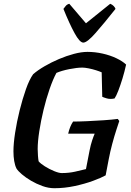

<svg xmlns="http://www.w3.org/2000/svg" viewBox="-20 -994 690 1014"><path d="M267 0Q236 0 204 -11.5Q172 -23 144 -39.5Q116 -56 95.5 -73.5Q75 -91 67 -104Q59 -120 55 -143.5Q51 -167 51 -195Q51 -236 60 -294Q69 -352 84 -412Q99 -472 117 -523Q135 -574 155 -602Q179 -623 215 -644Q251 -665 291 -682Q331 -699 370.5 -709.5Q410 -720 442 -720Q482 -720 522 -711Q562 -702 594.5 -686.5Q627 -671 646 -653Q638 -616 627 -580Q616 -544 605 -515.5Q594 -487 585 -474Q562 -469 543.5 -474.5Q525 -480 520 -483L517 -612Q506 -617 487 -623Q468 -629 448 -633Q428 -637 415 -637Q387 -637 346.5 -629Q306 -621 278 -609Q260 -576 242 -524Q224 -472 210 -414Q196 -356 187.5 -301Q179 -246 179 -207Q179 -190 180.5 -171Q182 -152 184 -142Q194 -130 217 -115.5Q240 -101 265.5 -90.5Q291 -80 306 -80Q344 -80 377 -87.5Q410 -95 434 -101L453 -199Q459 -230 467 -253.5Q475 -277 480 -288H340Q349 -327 366 -352Q396 -352 440 -354Q484 -356 528.5 -359Q573 -362 602 -366L610 -355Q605 -340 594.5 -308Q584 -276 573 -235Q562 -194 554 -152L538 -68Q515 -55 471.5 -39Q428 -23 374.5 -11.5Q321 0 267 0ZM420 -769Q401 -769 373.5 -819.5Q346 -870 315 -947Q320 -954 327 -962.5Q334 -971 346 -974L434 -871L562 -974Q573 -970 580.5 -962Q588 -954 590 -947Q529 -870 484.5 -819.5Q440 -769 420 -769Z"/></svg>

Font: Texturina 72pt 72pt Regular
Style: Bold Italic
Weight: 700
Italic angle: -11°
Designer: Guillermo Torres Carreño
Foundry: Omnibus-Type
Version: Version 1.002; ttfautohint (v1.8.3)